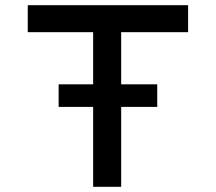

<svg xmlns="http://www.w3.org/2000/svg" viewBox="-20 -720 832 740"><path d="M206 -308V-395H586V-308ZM339 0V-596H87V-700H705V-596H447V0Z"/></svg>

Font: Lexend Tera
Style: Regular
Weight: 400
Designer: Bonnie Shaver-Troup, Thomas Jockin
Foundry: Lexend
Version: Version 1.007